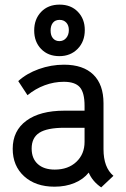

<svg xmlns="http://www.w3.org/2000/svg" viewBox="-20 -798 544 831"><path d="M364 -51Q341 -22 302.5 -6Q264 10 216 10Q134 10 84.5 -35Q35 -80 35 -154Q35 -232 94 -275.5Q153 -319 259 -319H346V-340Q346 -397 325.5 -420.5Q305 -444 256 -444Q214 -444 173.5 -429Q133 -414 99 -386L59 -447Q95 -480 148 -499Q201 -518 257 -518Q340 -518 384 -475Q428 -432 428 -351V-152Q428 -73 471 -37L418 13Q380 -13 364 -51ZM346 -184V-245H259Q184 -245 150.5 -223.5Q117 -202 117 -155Q117 -112 143.5 -88Q170 -64 217 -64Q275 -64 310.5 -97.5Q346 -131 346 -184ZM128 -666Q128 -715 158 -746.5Q188 -778 238 -778Q287 -778 317 -747Q347 -716 347 -668Q347 -618 316 -586.5Q285 -555 237 -555Q188 -555 158 -586Q128 -617 128 -666ZM278 -668Q278 -688 267 -700Q256 -712 238 -712Q219 -712 209 -699.5Q199 -687 199 -666Q199 -644 209.5 -632Q220 -620 237 -620Q255 -620 266.5 -633.5Q278 -647 278 -668Z"/></svg>

Font: Bellota Text
Style: Bold
Weight: 700
Designer: Kemie Guaida
Foundry: Kemie Guaida
Version: Version 4.001